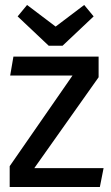

<svg xmlns="http://www.w3.org/2000/svg" viewBox="-20 -753 447 773"><path d="M377 -525V-442L118 -76H397L382 0H19V-84L272 -449H21L34 -525ZM357 -687 232 -569H176L51 -687L89 -733L204 -646L319 -733Z"/></svg>

Font: Magra
Style: Regular
Weight: 400
Designer: Viviana Monsalve
Foundry: Viviana Monsalve
Version: Version 1.001